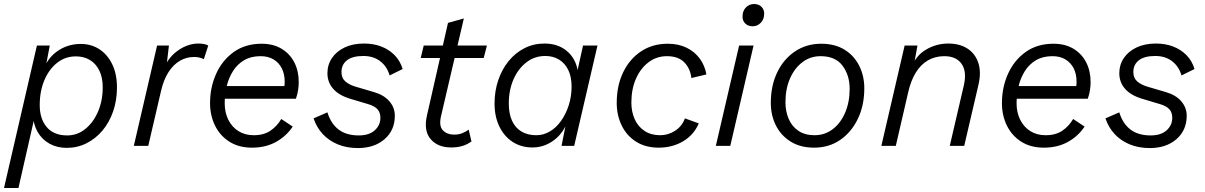

<svg xmlns="http://www.w3.org/2000/svg" viewBox="-39 -727 6005 957"><path d="M-19 210 145 -500H209L185 -373L173 -363Q191 -431 243.5 -469.5Q296 -508 364 -508Q416 -508 456.5 -481.5Q497 -455 520.5 -406.5Q544 -358 544 -291Q544 -227 525 -172Q506 -117 472 -76.5Q438 -36 392.5 -13Q347 10 294 10Q245 10 207.5 -11Q170 -32 148.5 -69.5Q127 -107 125 -157L139 -168L53 210ZM296 -52Q346 -52 386 -84Q426 -116 449.5 -170.5Q473 -225 473 -292Q473 -341 456 -375.5Q439 -410 409 -428Q379 -446 339 -446Q287 -446 246.5 -414.5Q206 -383 182.5 -328Q159 -273 159 -203Q159 -135 194 -93.5Q229 -52 296 -52Z M628 0 744 -500H803L789 -381L779 -388Q802 -444 850.5 -477Q899 -510 950 -510Q965 -510 977.5 -507.5Q990 -505 999 -500L977 -432Q968 -437 955.5 -440Q943 -443 928 -443Q891 -443 858.5 -424.5Q826 -406 801.5 -368.5Q777 -331 764 -275L700 0Z M1217 9Q1151 9 1104 -21Q1057 -51 1032.5 -101.5Q1008 -152 1008 -213Q1008 -292 1038.5 -359.5Q1069 -427 1126.5 -468Q1184 -509 1265 -509Q1323 -509 1364.5 -484Q1406 -459 1428 -416Q1450 -373 1450 -318Q1450 -300 1447 -279Q1444 -258 1436 -235H1043L1044 -298H1406L1374 -273Q1377 -286 1378.5 -297Q1380 -308 1380 -320Q1380 -357 1366 -385.5Q1352 -414 1325 -430.5Q1298 -447 1260 -447Q1212 -447 1178 -427Q1144 -407 1122.5 -373Q1101 -339 1091 -297.5Q1081 -256 1081 -212Q1081 -166 1099 -130Q1117 -94 1149.5 -73.5Q1182 -53 1226 -53Q1276 -53 1309 -75.5Q1342 -98 1363 -134L1420 -96Q1388 -48 1336.5 -19.5Q1285 9 1217 9Z M1745 11Q1689 11 1644.5 -7.5Q1600 -26 1569.5 -59Q1539 -92 1524 -137L1593 -167Q1610 -111 1648.5 -81.5Q1687 -52 1749 -52Q1801 -52 1829 -77.5Q1857 -103 1857 -140Q1857 -167 1842 -183Q1827 -199 1796 -208L1709 -234Q1651 -251 1622 -284Q1593 -317 1593 -362Q1593 -404 1615.5 -437.5Q1638 -471 1679 -490.5Q1720 -510 1776 -510Q1822 -510 1860.5 -495.5Q1899 -481 1927 -453Q1955 -425 1968 -383L1903 -351Q1890 -396 1856 -422Q1822 -448 1772 -448Q1718 -448 1690.5 -426.5Q1663 -405 1663 -368Q1663 -338 1682 -321.5Q1701 -305 1730 -296L1825 -268Q1874 -254 1901.5 -222.5Q1929 -191 1929 -150Q1929 -78 1878 -33.5Q1827 11 1745 11Z M2210 8Q2143 8 2107.5 -33.5Q2072 -75 2089 -151L2194 -613L2273 -635L2159 -147Q2148 -98 2169 -77Q2190 -56 2224 -56Q2247 -56 2265 -63Q2283 -70 2297 -81L2311 -22Q2287 -5 2262.5 1.5Q2238 8 2210 8ZM2058 -438 2073 -500H2388L2372 -438Z M2615 8Q2559 8 2516.5 -19.5Q2474 -47 2450 -96.5Q2426 -146 2426 -211Q2426 -273 2444.5 -327.5Q2463 -382 2496.5 -423Q2530 -464 2575.5 -487Q2621 -510 2675 -510Q2741 -510 2785 -474Q2829 -438 2840 -378L2867 -500H2939L2823 0H2760L2779 -97Q2755 -49 2711 -20.5Q2667 8 2615 8ZM2634 -53Q2670 -53 2702 -72Q2734 -91 2758 -125Q2782 -159 2796 -203Q2810 -247 2810 -296Q2810 -344 2793.5 -378Q2777 -412 2747.5 -430Q2718 -448 2679 -448Q2626 -448 2585 -416.5Q2544 -385 2520.5 -331.5Q2497 -278 2497 -211Q2497 -161 2513 -125.5Q2529 -90 2560 -71.5Q2591 -53 2634 -53Z M3244 9Q3179 9 3132 -20.5Q3085 -50 3060 -101Q3035 -152 3035 -214Q3035 -301 3067.5 -367.5Q3100 -434 3157 -471.5Q3214 -509 3289 -509Q3342 -509 3382.5 -489.5Q3423 -470 3448.5 -435.5Q3474 -401 3482 -356L3407 -338Q3402 -385 3372 -416Q3342 -447 3285 -447Q3234 -447 3194 -417Q3154 -387 3131 -335Q3108 -283 3108 -216Q3108 -170 3124.5 -133Q3141 -96 3173.5 -74.5Q3206 -53 3252 -53Q3291 -53 3325.5 -75Q3360 -97 3375 -137L3444 -112Q3419 -54 3365.5 -22.5Q3312 9 3244 9Z M3717 -500 3601 0H3529L3645 -500ZM3712 -596Q3690 -596 3676 -609.5Q3662 -623 3662 -644Q3662 -673 3679 -690Q3696 -707 3720 -707Q3742 -707 3756 -693.5Q3770 -680 3770 -659Q3770 -631 3753 -613.5Q3736 -596 3712 -596Z M4019 9Q3950 9 3901.5 -21.5Q3853 -52 3828 -102.5Q3803 -153 3803 -214Q3803 -300 3835 -366.5Q3867 -433 3924 -471Q3981 -509 4054 -509Q4123 -509 4171 -479Q4219 -449 4244 -398.5Q4269 -348 4269 -287Q4269 -201 4236.5 -134Q4204 -67 4148 -29Q4092 9 4019 9ZM4021 -53Q4072 -53 4111.5 -83Q4151 -113 4173.5 -165.5Q4196 -218 4196 -284Q4196 -352 4160.5 -399.5Q4125 -447 4051 -447Q4000 -447 3960.5 -417Q3921 -387 3898.5 -335.5Q3876 -284 3876 -217Q3876 -172 3892 -134.5Q3908 -97 3940.5 -75Q3973 -53 4021 -53Z M4354 0 4470 -500H4534L4513 -385L4504 -389Q4524 -448 4575.5 -479Q4627 -510 4688 -510Q4744 -510 4783 -485Q4822 -460 4837.5 -413Q4853 -366 4837 -300L4767 0H4695L4765 -301Q4781 -370 4754 -408.5Q4727 -447 4668 -447Q4622 -447 4586 -426Q4550 -405 4525.5 -365Q4501 -325 4488 -268L4426 0Z M5164 9Q5098 9 5051 -21Q5004 -51 4979.5 -101.5Q4955 -152 4955 -213Q4955 -292 4985.5 -359.5Q5016 -427 5073.5 -468Q5131 -509 5212 -509Q5270 -509 5311.5 -484Q5353 -459 5375 -416Q5397 -373 5397 -318Q5397 -300 5394 -279Q5391 -258 5383 -235H4990L4991 -298H5353L5321 -273Q5324 -286 5325.5 -297Q5327 -308 5327 -320Q5327 -357 5313 -385.5Q5299 -414 5272 -430.5Q5245 -447 5207 -447Q5159 -447 5125 -427Q5091 -407 5069.5 -373Q5048 -339 5038 -297.5Q5028 -256 5028 -212Q5028 -166 5046 -130Q5064 -94 5096.5 -73.5Q5129 -53 5173 -53Q5223 -53 5256 -75.5Q5289 -98 5310 -134L5367 -96Q5335 -48 5283.5 -19.5Q5232 9 5164 9Z M5692 11Q5636 11 5591.5 -7.5Q5547 -26 5516.5 -59Q5486 -92 5471 -137L5540 -167Q5557 -111 5595.5 -81.5Q5634 -52 5696 -52Q5748 -52 5776 -77.5Q5804 -103 5804 -140Q5804 -167 5789 -183Q5774 -199 5743 -208L5656 -234Q5598 -251 5569 -284Q5540 -317 5540 -362Q5540 -404 5562.5 -437.5Q5585 -471 5626 -490.5Q5667 -510 5723 -510Q5769 -510 5807.5 -495.5Q5846 -481 5874 -453Q5902 -425 5915 -383L5850 -351Q5837 -396 5803 -422Q5769 -448 5719 -448Q5665 -448 5637.5 -426.5Q5610 -405 5610 -368Q5610 -338 5629 -321.5Q5648 -305 5677 -296L5772 -268Q5821 -254 5848.5 -222.5Q5876 -191 5876 -150Q5876 -78 5825 -33.5Q5774 11 5692 11Z"/></svg>

Font: Kantumruy Pro
Style: Italic
Weight: 400
Italic angle: -13°
Designer: Sovichet Tep
Foundry: Sovichet Tep
Version: Version 1.002